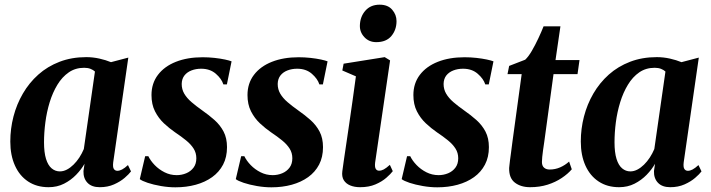

<svg xmlns="http://www.w3.org/2000/svg" viewBox="-20 -789 3036 820"><path d="M463.5 -96Q461 -75.5 466.2 -67.5Q471.5 -59.5 481.5 -59.5Q490.5 -59.5 501.5 -65.2Q512.5 -71 526.5 -84L539.5 -57Q531 -45.5 512.5 -29.5Q494 -13.5 467 -1.5Q440 10.5 406 10.5Q371.5 10.5 353.5 -8.5Q335.5 -27.5 336.5 -58.5L341 -89.5Q327.5 -65.5 305.2 -42.5Q283 -19.5 253.5 -4.5Q224 10.5 187.5 10.5Q137 10.5 100.2 -13.8Q63.5 -38 43.8 -82Q24 -126 24 -184.5Q24 -239 37.5 -291.2Q51 -343.5 77.8 -389.5Q104.5 -435.5 143.8 -470.5Q183 -505.5 234.5 -525.2Q286 -545 348.5 -545Q376.5 -545 404.5 -538.8Q432.5 -532.5 454 -523.5L528 -543ZM385.5 -483.5Q378 -490.5 366.5 -495Q355 -499.5 339.5 -499.5Q302 -499.5 273.8 -480Q245.5 -460.5 225.2 -427.2Q205 -394 192.2 -352.5Q179.5 -311 173.8 -266.8Q168 -222.5 168 -181.5Q168 -138 176.5 -110.5Q185 -83 200.5 -70Q216 -57 235.5 -57Q251 -57 265.8 -64.8Q280.5 -72.5 294 -85.8Q307.5 -99 318.8 -116.2Q330 -133.5 338 -152.5Z M949 -428.5H934Q926.5 -452.5 901.8 -474Q877 -495.5 839 -495.5Q816.5 -495.5 797.8 -488.2Q779 -481 767.8 -466.8Q756.5 -452.5 756 -430.5Q756 -407.5 767 -388.8Q778 -370 797.8 -353Q817.5 -336 843 -318Q872.5 -297.5 896.5 -276Q920.5 -254.5 935 -226.8Q949.5 -199 949.5 -160.5Q949.5 -118 932.8 -86Q916 -54 886 -32.5Q856 -11 816 0Q776 11 729 11Q699 11 667.2 5.5Q635.5 0 610.8 -8.2Q586 -16.5 577 -24L600 -122H613.5Q622.5 -103 640.5 -84.2Q658.5 -65.5 682.8 -53.2Q707 -41 734.5 -41Q756 -41 775.2 -49Q794.5 -57 806.5 -73Q818.5 -89 818.5 -113Q818.5 -136 807 -154.2Q795.5 -172.5 775 -189.2Q754.5 -206 727.5 -224Q703.5 -240.5 680.2 -262.2Q657 -284 642 -313.5Q627 -343 627 -383Q627 -433 654.5 -469.2Q682 -505.5 731.2 -525Q780.5 -544.5 845.5 -544.5Q870.5 -544.5 895.8 -541.8Q921 -539 940.8 -534.8Q960.5 -530.5 969 -527Z M1359 -428.5H1344Q1336.5 -452.5 1311.8 -474Q1287 -495.5 1249 -495.5Q1226.5 -495.5 1207.8 -488.2Q1189 -481 1177.8 -466.8Q1166.5 -452.5 1166 -430.5Q1166 -407.5 1177 -388.8Q1188 -370 1207.8 -353Q1227.5 -336 1253 -318Q1282.5 -297.5 1306.5 -276Q1330.5 -254.5 1345 -226.8Q1359.5 -199 1359.5 -160.5Q1359.5 -118 1342.8 -86Q1326 -54 1296 -32.5Q1266 -11 1226 0Q1186 11 1139 11Q1109 11 1077.2 5.5Q1045.5 0 1020.8 -8.2Q996 -16.5 987 -24L1010 -122H1023.5Q1032.5 -103 1050.5 -84.2Q1068.5 -65.5 1092.8 -53.2Q1117 -41 1144.5 -41Q1166 -41 1185.2 -49Q1204.5 -57 1216.5 -73Q1228.5 -89 1228.5 -113Q1228.5 -136 1217 -154.2Q1205.5 -172.5 1185 -189.2Q1164.5 -206 1137.5 -224Q1113.5 -240.5 1090.2 -262.2Q1067 -284 1052 -313.5Q1037 -343 1037 -383Q1037 -433 1064.5 -469.2Q1092 -505.5 1141.2 -525Q1190.5 -544.5 1255.5 -544.5Q1280.5 -544.5 1305.8 -541.8Q1331 -539 1350.8 -534.8Q1370.5 -530.5 1379 -527Z M1518 10.5Q1494 10.5 1475.8 3Q1457.5 -4.5 1448.2 -19.5Q1439 -34.5 1442 -57.5Q1444 -73 1448.2 -102.2Q1452.5 -131.5 1458.5 -172Q1464.5 -212.5 1471.5 -260.2Q1478.5 -308 1485.8 -359.8Q1493 -411.5 1500 -463L1442 -488L1447.5 -517L1623 -545L1646 -531L1582 -94Q1580 -75.5 1584.8 -67.8Q1589.5 -60 1599 -60Q1609 -60 1619.2 -65.5Q1629.5 -71 1645 -85L1657.5 -58Q1648.5 -46 1630 -29.8Q1611.5 -13.5 1583.5 -1.5Q1555.5 10.5 1518 10.5ZM1587 -609Q1556 -609 1536 -630.5Q1516 -652 1517 -680.5Q1518 -718 1540.5 -743.5Q1563 -769 1601.5 -769Q1636.5 -769 1655 -747.5Q1673.5 -726 1673.5 -699Q1673.5 -661.5 1651.5 -635.2Q1629.5 -609 1587 -609Z M2067.5 -428.5H2052.5Q2045 -452.5 2020.2 -474Q1995.5 -495.5 1957.5 -495.5Q1935 -495.5 1916.2 -488.2Q1897.5 -481 1886.2 -466.8Q1875 -452.5 1874.5 -430.5Q1874.5 -407.5 1885.5 -388.8Q1896.5 -370 1916.2 -353Q1936 -336 1961.5 -318Q1991 -297.5 2015 -276Q2039 -254.5 2053.5 -226.8Q2068 -199 2068 -160.5Q2068 -118 2051.2 -86Q2034.5 -54 2004.5 -32.5Q1974.5 -11 1934.5 0Q1894.5 11 1847.5 11Q1817.5 11 1785.8 5.5Q1754 0 1729.2 -8.2Q1704.5 -16.5 1695.5 -24L1718.5 -122H1732Q1741 -103 1759 -84.2Q1777 -65.5 1801.2 -53.2Q1825.5 -41 1853 -41Q1874.5 -41 1893.8 -49Q1913 -57 1925 -73Q1937 -89 1937 -113Q1937 -136 1925.5 -154.2Q1914 -172.5 1893.5 -189.2Q1873 -206 1846 -224Q1822 -240.5 1798.8 -262.2Q1775.5 -284 1760.5 -313.5Q1745.5 -343 1745.5 -383Q1745.5 -433 1773 -469.2Q1800.5 -505.5 1849.8 -525Q1899 -544.5 1964 -544.5Q1989 -544.5 2014.2 -541.8Q2039.5 -539 2059.2 -534.8Q2079 -530.5 2087.5 -527Z M2304.5 -183.5Q2301.5 -163 2299.2 -147Q2297 -131 2295.8 -118.8Q2294.5 -106.5 2294.5 -97Q2294.5 -81 2303.5 -73Q2312.5 -65 2327.5 -65Q2351 -65 2372.2 -74.2Q2393.5 -83.5 2410.5 -99L2422 -66Q2405.5 -46.5 2379 -28.8Q2352.5 -11 2318.5 -0.2Q2284.5 10.5 2244 10.5Q2204.5 10.5 2179 -9Q2153.5 -28.5 2154.5 -71.5Q2155 -76 2155.8 -84Q2156.5 -92 2158.2 -105Q2160 -118 2162.5 -137Q2165 -156 2168.5 -183.5L2208 -472.5H2147.5L2154.5 -507.5L2223 -534Q2237 -547 2251.5 -572Q2266 -597 2279.2 -625.2Q2292.5 -653.5 2301.5 -676.5H2373.5L2352.5 -532.5H2455L2446.5 -472.5H2344Z M2900 -96Q2897.5 -75.5 2902.8 -67.5Q2908 -59.5 2918 -59.5Q2927 -59.5 2938 -65.2Q2949 -71 2963 -84L2976 -57Q2967.5 -45.5 2949 -29.5Q2930.5 -13.5 2903.5 -1.5Q2876.5 10.5 2842.5 10.5Q2808 10.5 2790 -8.5Q2772 -27.5 2773 -58.5L2777.5 -89.5Q2764 -65.5 2741.8 -42.5Q2719.5 -19.5 2690 -4.5Q2660.5 10.5 2624 10.5Q2573.5 10.5 2536.8 -13.8Q2500 -38 2480.2 -82Q2460.5 -126 2460.5 -184.5Q2460.5 -239 2474 -291.2Q2487.5 -343.5 2514.2 -389.5Q2541 -435.5 2580.2 -470.5Q2619.5 -505.5 2671 -525.2Q2722.5 -545 2785 -545Q2813 -545 2841 -538.8Q2869 -532.5 2890.5 -523.5L2964.5 -543ZM2822 -483.5Q2814.5 -490.5 2803 -495Q2791.5 -499.5 2776 -499.5Q2738.5 -499.5 2710.2 -480Q2682 -460.5 2661.8 -427.2Q2641.5 -394 2628.8 -352.5Q2616 -311 2610.2 -266.8Q2604.5 -222.5 2604.5 -181.5Q2604.5 -138 2613 -110.5Q2621.5 -83 2637 -70Q2652.5 -57 2672 -57Q2687.5 -57 2702.2 -64.8Q2717 -72.5 2730.5 -85.8Q2744 -99 2755.2 -116.2Q2766.5 -133.5 2774.5 -152.5Z"/></svg>

Font: Merriweather 72pt
Style: Bold Italic
Weight: 700
Italic angle: -7.8°
Version: Version 2.101